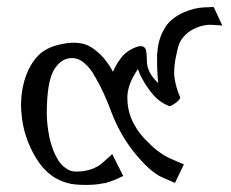

<svg xmlns="http://www.w3.org/2000/svg" viewBox="-20 -521 658 547"><path d="M588.9 -501Q588.9 -501 561.5 -500Q534.2 -499 502.9 -485.4Q486.3 -478.5 470.7 -465.8Q455.1 -453.1 445.3 -433.6Q429.7 -405.3 427.7 -364.3Q426.8 -322.3 430.7 -284.2Q398.4 -314.5 398.4 -347.7Q398.4 -381.8 391.6 -385.7Q384.8 -391.6 374 -388.7Q363.3 -385.7 356.4 -381.8Q335 -371.1 322.3 -352.5Q309.6 -335 301.8 -316.4Q278.3 -361.3 241.2 -385.7Q204.1 -410.2 136.7 -390.6Q114.3 -383.8 96.7 -370.1Q80.1 -355.5 68.4 -335.9Q51.8 -307.6 44.9 -272.5Q40 -247.1 40 -221.7Q40 -210.9 41 -200.2Q45.9 -130.9 83 -70.3Q119.1 -9.8 182.6 2.9Q201.2 5.9 224.6 5.9Q248 5.9 264.6 2.9Q270.5 2 275.4 1Q280.3 1 285.2 -1Q294.9 -3.9 304.7 -7.8Q315.4 -11.7 326.2 -17.6Q328.1 -18.6 331.1 -19.5Q323.2 -35.2 299.8 -82Q299.8 -82 271.5 -56.6Q243.2 -32.2 196.3 -32.2Q180.7 -32.2 168.9 -41Q156.2 -48.8 146.5 -63.5Q129.9 -89.8 121.1 -127.9Q113.3 -167 113.3 -197.3Q113.3 -285.2 132.8 -320.3Q153.3 -355.5 184.6 -355.5Q205.1 -355.5 220.7 -340.8Q237.3 -327.1 250 -303.7Q275.4 -261.7 297.9 -200.2Q321.3 -139.6 358.4 -91.8Q406.2 -31.2 442.4 -15.6Q478.5 0 478.5 0Q487.3 -17.6 503.9 -52.7Q503.9 -52.7 469.7 -67.4Q434.6 -82 402.3 -115.2Q390.6 -126 379.9 -139.6Q369.1 -153.3 360.4 -169.9Q343.8 -201.2 342.8 -240.2Q341.8 -279.3 373 -324.2Q374 -321.3 377 -313.5Q379.9 -305.7 385.7 -295.9Q395.5 -276.4 414.1 -253.9Q432.6 -230.5 461.9 -218.8Q466.8 -217.8 481.4 -228.5Q495.1 -239.3 493.2 -244.1Q482.4 -267.6 477.5 -296.9Q472.7 -327.1 485.4 -378.9Q490.2 -402.3 502.9 -416Q515.6 -430.7 530.3 -437.5Q558.6 -452.1 585.9 -450.2Q613.3 -448.2 613.3 -448.2Q605.5 -465.8 588.9 -501Z"/></svg>

Font: BSRU BANSOMDEJ
Style: Regular
Weight: 400
Designer: Wisit Potiwat
Version: Version 1.000;PS 002.000;hotconv 1.0.70;makeotf.lib2.5.58329